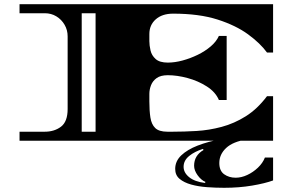

<svg xmlns="http://www.w3.org/2000/svg" viewBox="-20 -670 1400 914"><path d="M73 0V-43H193Q239 -43 270.5 -67Q302 -91 302 -151V-497Q302 -527 287.5 -552Q273 -577 248.5 -592Q224 -607 193 -607H73V-650H1280V-420H1251Q1219 -464 1161 -506.5Q1103 -549 1015.5 -577Q928 -605 804 -605Q752 -605 721.5 -578Q691 -551 691 -508V-474Q691 -454 696.5 -430Q702 -406 721 -389Q740 -372 779 -372Q812 -372 849 -382Q886 -392 921 -409Q956 -426 983 -449Q1010 -472 1022 -499H1059V-194H1022Q1006 -232 964.5 -258.5Q923 -285 873 -298.5Q823 -312 779 -312Q745 -312 726 -298.5Q707 -285 699 -264.5Q691 -244 691 -223V-187Q691 -143 696 -110.5Q701 -78 719 -60.5Q737 -43 777 -43H802Q856 -43 915.5 -46.5Q975 -50 1035 -66Q1095 -82 1150 -116.5Q1205 -151 1251 -212H1280V0ZM369 -43H435V-607H369ZM1047 224Q1007 224 965.5 221Q924 218 890 208.5Q856 199 835 181.5Q814 164 814 134Q814 97 843 69.5Q872 42 921 23Q970 4 1030.5 -7Q1091 -18 1155 -22V-6Q1089 4 1056.5 34.5Q1024 65 1024 106Q1024 143 1047 159.5Q1070 176 1102 176Q1129 176 1157 163Q1185 150 1208 128Q1231 106 1241 80H1280V189Q1242 203 1180 213.5Q1118 224 1047 224ZM956 201 958 196Q937 187 920.5 164Q904 141 904 119Q904 70 949 44L946 39Q907 51 880.5 72.5Q854 94 854 124Q854 152 880.5 173.5Q907 195 956 201Z"/></svg>

Font: Diplomata
Style: Regular
Weight: 400
Designer: Eduardo Rodriguez Tunni
Foundry: Eduardo Rodriguez Tunni
Version: Version 1.002; ttfautohint (v1.8.4.7-5d5b);gftools[0.9.23]